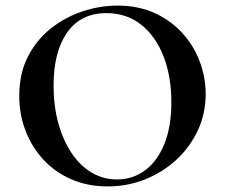

<svg xmlns="http://www.w3.org/2000/svg" viewBox="-20 -656 806 688"><path d="M366 12Q294 12 235.5 -13.5Q177 -39 135.5 -84Q94 -129 71.5 -187.5Q49 -246 49 -312Q49 -393 80.5 -454Q112 -515 164 -555.5Q216 -596 278 -616Q340 -636 401 -636Q475 -636 533.5 -609.5Q592 -583 633 -538Q674 -493 695.5 -436Q717 -379 717 -319Q717 -249 689 -189Q661 -129 612.5 -84Q564 -39 500.5 -13.5Q437 12 366 12ZM399 -13Q455 -13 499 -45Q543 -77 568.5 -139Q594 -201 594 -290Q594 -382 566 -454Q538 -526 486 -567.5Q434 -609 361 -609Q270 -609 221 -540Q172 -471 172 -349Q172 -276 189 -214.5Q206 -153 236.5 -107.5Q267 -62 308.5 -37.5Q350 -13 399 -13Z"/></svg>

Font: Cormorant Garamond Light
Style: Bold
Weight: 700
Version: Version 4.001